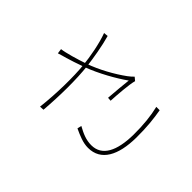

<svg xmlns="http://www.w3.org/2000/svg" viewBox="-166 -1042 1331 1331"><g transform="rotate(-45 500.0 -376.5)"><path d="M541 -708C550 -678 564 -633 586 -573C622 -475 687 -360 736 -292C695 -297 613 -304 550 -309L548 -282C608 -279 724 -270 764 -258L784 -282C772 -294 760 -307 750 -321C698 -392 643 -491 612 -580C589 -646 562 -739 558 -778L522 -773C529 -753 535 -728 541 -708ZM173 -599 175 -567C323 -555 483 -553 604 -567C670 -575 775 -592 851 -614L848 -646C771 -617 661 -598 592 -591C483 -580 320 -582 173 -599ZM281 -302 250 -309C227 -259 206 -212 206 -162C206 -35 318 23 493 25C595 26 674 17 742 5V-28C673 -11 588 -2 494 -3C334 -5 235 -53 235 -159C235 -211 254 -253 281 -302Z"/></g></svg>

Font: Source Han Sans JP VF
Style: Regular
Weight: 250
Designer: Ryoko NISHIZUKA 西塚涼子 (kana, bopomofo & ideographs); Paul D. Hunt (Latin, Greek & Cyrillic); Sandoll Communications 산돌커뮤니
Foundry: Adobe
Version: Version 2.004;hotconv 1.0.118;makeotfexe 2.5.65603